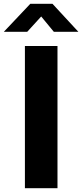

<svg xmlns="http://www.w3.org/2000/svg" viewBox="-60 -982 429 1002"><path d="M240 -742V0H70V-742ZM155 -896 82 -816H-40L98 -962H214L349 -816H221Z"/></svg>

Font: Morrison
Style: Bold
Weight: 700
Designer: Pablo Impallari, Rodrigo Fuenzalida (Modified by Dan O. Williams)
Version: Version 0.03;June 6, 2019;FontCreator 11.5.0.2425 64-bit; tt